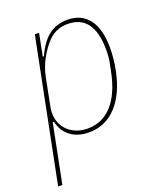

<svg xmlns="http://www.w3.org/2000/svg" viewBox="-133 -608 770 898"><g transform="rotate(-20 251.5 -159.0)"><path d="M142 -506H163L141 -395H147Q175 -458 214 -488Q253 -518 307 -518Q376 -518 413.5 -469.5Q451 -421 451 -327Q451 -273 440 -218Q418 -108 362 -48Q306 12 225 12Q170 12 133.5 -15Q97 -42 86 -91H80L22 200H1ZM225 -7Q298 -7 347.5 -62Q397 -117 418 -223L425 -258Q431 -286 431 -323Q431 -499 301 -499Q244 -499 205 -459Q177 -430 153.5 -387.5Q130 -345 121 -297L94 -160Q88 -128 95 -100Q102 -72 119.5 -51.5Q137 -31 164 -19Q191 -7 225 -7Z"/></g></svg>

Font: IBM Plex Sans Condensed Thin
Style: Italic
Weight: 100
Width: 3
Italic angle: -11°
Designer: Mike Abbink, Paul van der Laan, Pieter van Rosmalen
Foundry: Bold Monday
Version: Version 1.3